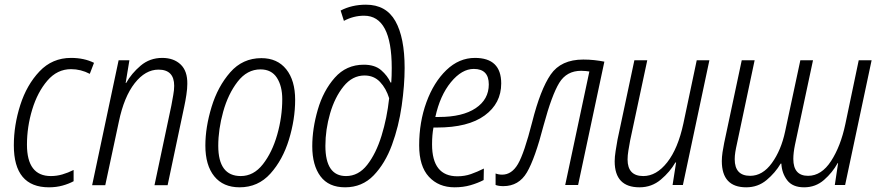

<svg xmlns="http://www.w3.org/2000/svg" viewBox="-20 -789 3752 819"><path d="M189 10Q220 10 247 2.5Q274 -5 294 -16V-64Q270 -52 246 -45Q222 -38 197 -38Q95 -38 95 -172Q95 -248 117.5 -322Q140 -396 182 -445Q224 -494 283 -494Q325 -494 363 -474L381 -521Q339 -542 283 -542Q203 -542 148.5 -484.5Q94 -427 66.5 -341Q39 -255 39 -169Q39 10 189 10Z M373 1H429L487 -270Q509 -376 554.5 -434Q600 -492 656 -492Q723 -492 723 -423Q723 -405 719 -383.5Q715 -362 711 -339L639 1H695L766 -335Q771 -358 775 -384.5Q779 -411 779 -431Q780 -486 750.5 -514Q721 -542 672 -542Q619 -542 580 -509Q541 -476 518 -435H516L532 -532H486Z M1002 10Q1081 10 1133.5 -48.5Q1186 -107 1212.5 -193.5Q1239 -280 1239 -363Q1239 -446 1201 -493.5Q1163 -541 1095 -541Q1015 -541 962 -480.5Q909 -420 882.5 -333Q856 -246 856 -168Q856 -84 894 -37Q932 10 1002 10ZM1007 -38Q911 -38 911 -167Q911 -237 932 -312.5Q953 -388 993.5 -440.5Q1034 -493 1091 -493Q1138 -493 1161 -457.5Q1184 -422 1184 -366Q1184 -290 1162.5 -214.5Q1141 -139 1101.5 -88.5Q1062 -38 1007 -38Z M1452 10Q1525 10 1574 -41Q1623 -92 1652 -171Q1681 -250 1693.5 -338Q1706 -426 1706 -499Q1706 -629 1666.5 -699Q1627 -769 1541 -769Q1481 -769 1433 -744L1447 -700Q1488 -722 1533 -722Q1651 -722 1651 -499Q1651 -482 1650.5 -466Q1650 -450 1649 -437H1646Q1633 -466 1606 -489.5Q1579 -513 1532 -513Q1457 -513 1408 -457.5Q1359 -402 1335.5 -321Q1312 -240 1312 -165Q1312 -84 1347 -37Q1382 10 1452 10ZM1456 -38Q1368 -38 1368 -167Q1368 -236 1388 -305Q1408 -374 1445.5 -420.5Q1483 -467 1535 -467Q1575 -467 1601 -439.5Q1627 -412 1640 -370Q1631 -286 1607.5 -210Q1584 -134 1546.5 -86Q1509 -38 1456 -38Z M1919 10Q1956 10 1987 1Q2018 -8 2043 -21L2044 -70Q2016 -56 1989 -46.5Q1962 -37 1931 -37Q1823 -37 1823 -173Q1823 -214 1829 -245H1844Q1977 -245 2047.5 -296.5Q2118 -348 2118 -433Q2118 -542 2006 -542Q1938 -542 1884 -490Q1830 -438 1799 -353Q1768 -268 1768 -169Q1768 -80 1809.5 -35Q1851 10 1919 10ZM1837 -290Q1857 -382 1903.5 -438.5Q1950 -495 2001 -495Q2065 -495 2065 -429Q2065 -365 2009 -327.5Q1953 -290 1852 -290Z M2127 5Q2193 5 2227.5 -53.5Q2262 -112 2299 -255Q2334 -384 2365.5 -435.5Q2397 -487 2459 -487Q2470 -487 2478.5 -486Q2487 -485 2494 -484L2391 0H2446L2558 -526Q2538 -530 2515.5 -532.5Q2493 -535 2468 -535Q2373 -535 2329 -471Q2285 -407 2250 -268Q2216 -135 2189.5 -89.5Q2163 -44 2122 -44Q2107 -44 2094 -49V0Q2107 5 2127 5Z M2708 10Q2760 10 2799 -23Q2838 -56 2861 -96H2864L2849 0H2893L3006 -532H2952L2895 -262Q2872 -155 2826 -96.5Q2780 -38 2724 -38Q2657 -38 2657 -109Q2657 -126 2660.5 -147Q2664 -168 2668 -190L2741 -532H2686L2614 -193Q2610 -170 2606 -145Q2602 -120 2602 -101Q2602 10 2708 10Z M3163 10Q3213 10 3250 -21Q3287 -52 3310 -91H3313Q3315 -50 3338 -20Q3361 10 3410 10Q3459 10 3495 -21.5Q3531 -53 3553 -93H3555L3541 0H3585L3698 -532H3643L3586 -260Q3566 -165 3525 -102Q3484 -39 3427 -39Q3364 -39 3364 -111Q3364 -137 3371 -171L3448 -532H3394L3329 -228Q3312 -148 3272.5 -93.5Q3233 -39 3180 -39Q3114 -39 3114 -110Q3114 -124 3116.5 -140Q3119 -156 3124 -178L3199 -532H3144L3069 -179Q3065 -160 3062 -139.5Q3059 -119 3059 -102Q3059 10 3163 10Z"/></svg>

Font: Noto Sans Display SemiCondensed Light
Style: Italic
Weight: 300
Width: 4
Italic angle: -12°
Designer: Monotype Design Team
Foundry: Monotype Imaging Inc.
Version: Version 1.900